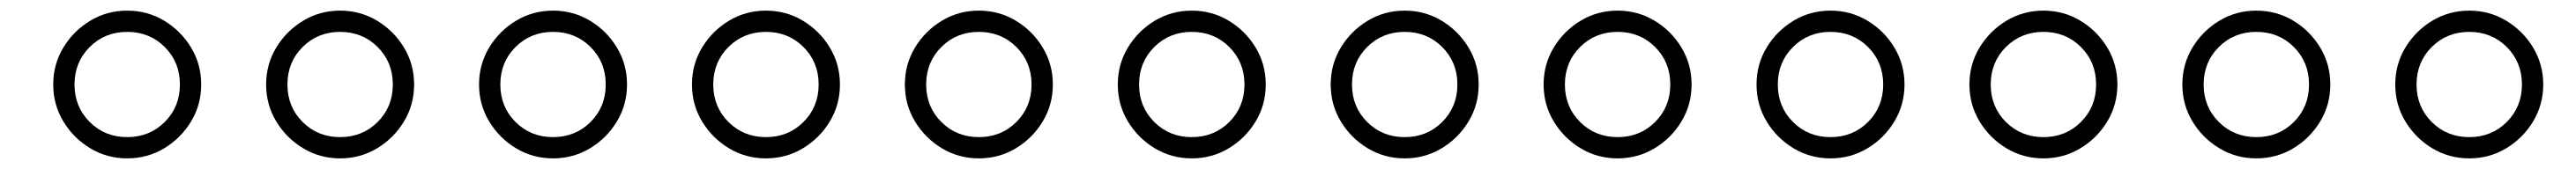

<svg xmlns="http://www.w3.org/2000/svg" viewBox="-20 -539 4840 318"><path d="M80 -380Q80 -342 99 -310.5Q118 -279 149.5 -260Q181 -241 219 -241Q257 -241 288.5 -260Q320 -279 339 -310.5Q358 -342 358 -380Q358 -418 339 -449.5Q320 -481 288.5 -500Q257 -519 219 -519Q181 -519 149.5 -500Q118 -481 99 -449.5Q80 -418 80 -380ZM120 -380Q120 -422 148.5 -450.5Q177 -479 219 -479Q261 -479 289.5 -450.5Q318 -422 318 -380Q318 -338 289.5 -309.5Q261 -281 219 -281Q177 -281 148.5 -309.5Q120 -338 120 -380Z M480 -380Q480 -342 499 -310.5Q518 -279 549.5 -260Q581 -241 619 -241Q657 -241 688.5 -260Q720 -279 739 -310.5Q758 -342 758 -380Q758 -418 739 -449.5Q720 -481 688.5 -500Q657 -519 619 -519Q581 -519 549.5 -500Q518 -481 499 -449.5Q480 -418 480 -380ZM520 -380Q520 -422 548.5 -450.5Q577 -479 619 -479Q661 -479 689.5 -450.5Q718 -422 718 -380Q718 -338 689.5 -309.5Q661 -281 619 -281Q577 -281 548.5 -309.5Q520 -338 520 -380Z M880 -380Q880 -342 899 -310.5Q918 -279 949.5 -260Q981 -241 1019 -241Q1057 -241 1088.5 -260Q1120 -279 1139 -310.5Q1158 -342 1158 -380Q1158 -418 1139 -449.5Q1120 -481 1088.5 -500Q1057 -519 1019 -519Q981 -519 949.5 -500Q918 -481 899 -449.5Q880 -418 880 -380ZM920 -380Q920 -422 948.5 -450.5Q977 -479 1019 -479Q1061 -479 1089.5 -450.5Q1118 -422 1118 -380Q1118 -338 1089.5 -309.5Q1061 -281 1019 -281Q977 -281 948.5 -309.5Q920 -338 920 -380Z M1280 -380Q1280 -342 1299 -310.5Q1318 -279 1349.5 -260Q1381 -241 1419 -241Q1457 -241 1488.5 -260Q1520 -279 1539 -310.5Q1558 -342 1558 -380Q1558 -418 1539 -449.5Q1520 -481 1488.5 -500Q1457 -519 1419 -519Q1381 -519 1349.5 -500Q1318 -481 1299 -449.5Q1280 -418 1280 -380ZM1320 -380Q1320 -422 1348.5 -450.5Q1377 -479 1419 -479Q1461 -479 1489.5 -450.5Q1518 -422 1518 -380Q1518 -338 1489.5 -309.5Q1461 -281 1419 -281Q1377 -281 1348.5 -309.5Q1320 -338 1320 -380Z M1680 -380Q1680 -342 1699 -310.5Q1718 -279 1749.5 -260Q1781 -241 1819 -241Q1857 -241 1888.5 -260Q1920 -279 1939 -310.5Q1958 -342 1958 -380Q1958 -418 1939 -449.5Q1920 -481 1888.5 -500Q1857 -519 1819 -519Q1781 -519 1749.5 -500Q1718 -481 1699 -449.5Q1680 -418 1680 -380ZM1720 -380Q1720 -422 1748.5 -450.5Q1777 -479 1819 -479Q1861 -479 1889.5 -450.5Q1918 -422 1918 -380Q1918 -338 1889.5 -309.5Q1861 -281 1819 -281Q1777 -281 1748.5 -309.5Q1720 -338 1720 -380Z M2080 -380Q2080 -342 2099 -310.5Q2118 -279 2149.5 -260Q2181 -241 2219 -241Q2257 -241 2288.5 -260Q2320 -279 2339 -310.5Q2358 -342 2358 -380Q2358 -418 2339 -449.5Q2320 -481 2288.5 -500Q2257 -519 2219 -519Q2181 -519 2149.5 -500Q2118 -481 2099 -449.5Q2080 -418 2080 -380ZM2120 -380Q2120 -422 2148.5 -450.5Q2177 -479 2219 -479Q2261 -479 2289.5 -450.5Q2318 -422 2318 -380Q2318 -338 2289.5 -309.5Q2261 -281 2219 -281Q2177 -281 2148.5 -309.5Q2120 -338 2120 -380Z M2480 -380Q2480 -342 2499 -310.5Q2518 -279 2549.5 -260Q2581 -241 2619 -241Q2657 -241 2688.5 -260Q2720 -279 2739 -310.5Q2758 -342 2758 -380Q2758 -418 2739 -449.5Q2720 -481 2688.5 -500Q2657 -519 2619 -519Q2581 -519 2549.5 -500Q2518 -481 2499 -449.5Q2480 -418 2480 -380ZM2520 -380Q2520 -422 2548.5 -450.5Q2577 -479 2619 -479Q2661 -479 2689.5 -450.5Q2718 -422 2718 -380Q2718 -338 2689.5 -309.5Q2661 -281 2619 -281Q2577 -281 2548.5 -309.5Q2520 -338 2520 -380Z M2880 -380Q2880 -342 2899 -310.5Q2918 -279 2949.5 -260Q2981 -241 3019 -241Q3057 -241 3088.5 -260Q3120 -279 3139 -310.5Q3158 -342 3158 -380Q3158 -418 3139 -449.5Q3120 -481 3088.5 -500Q3057 -519 3019 -519Q2981 -519 2949.5 -500Q2918 -481 2899 -449.5Q2880 -418 2880 -380ZM2920 -380Q2920 -422 2948.5 -450.5Q2977 -479 3019 -479Q3061 -479 3089.5 -450.5Q3118 -422 3118 -380Q3118 -338 3089.5 -309.5Q3061 -281 3019 -281Q2977 -281 2948.5 -309.5Q2920 -338 2920 -380Z M3280 -380Q3280 -342 3299 -310.5Q3318 -279 3349.5 -260Q3381 -241 3419 -241Q3457 -241 3488.5 -260Q3520 -279 3539 -310.5Q3558 -342 3558 -380Q3558 -418 3539 -449.5Q3520 -481 3488.5 -500Q3457 -519 3419 -519Q3381 -519 3349.5 -500Q3318 -481 3299 -449.5Q3280 -418 3280 -380ZM3320 -380Q3320 -422 3348.5 -450.5Q3377 -479 3419 -479Q3461 -479 3489.5 -450.5Q3518 -422 3518 -380Q3518 -338 3489.5 -309.5Q3461 -281 3419 -281Q3377 -281 3348.5 -309.5Q3320 -338 3320 -380Z M3680 -380Q3680 -342 3699 -310.5Q3718 -279 3749.5 -260Q3781 -241 3819 -241Q3857 -241 3888.5 -260Q3920 -279 3939 -310.5Q3958 -342 3958 -380Q3958 -418 3939 -449.5Q3920 -481 3888.5 -500Q3857 -519 3819 -519Q3781 -519 3749.5 -500Q3718 -481 3699 -449.5Q3680 -418 3680 -380ZM3720 -380Q3720 -422 3748.5 -450.5Q3777 -479 3819 -479Q3861 -479 3889.5 -450.5Q3918 -422 3918 -380Q3918 -338 3889.5 -309.5Q3861 -281 3819 -281Q3777 -281 3748.5 -309.5Q3720 -338 3720 -380Z M4080 -380Q4080 -342 4099 -310.5Q4118 -279 4149.5 -260Q4181 -241 4219 -241Q4257 -241 4288.5 -260Q4320 -279 4339 -310.5Q4358 -342 4358 -380Q4358 -418 4339 -449.5Q4320 -481 4288.5 -500Q4257 -519 4219 -519Q4181 -519 4149.5 -500Q4118 -481 4099 -449.5Q4080 -418 4080 -380ZM4120 -380Q4120 -422 4148.5 -450.5Q4177 -479 4219 -479Q4261 -479 4289.5 -450.5Q4318 -422 4318 -380Q4318 -338 4289.5 -309.5Q4261 -281 4219 -281Q4177 -281 4148.5 -309.5Q4120 -338 4120 -380Z M4480 -380Q4480 -342 4499 -310.5Q4518 -279 4549.5 -260Q4581 -241 4619 -241Q4657 -241 4688.5 -260Q4720 -279 4739 -310.5Q4758 -342 4758 -380Q4758 -418 4739 -449.5Q4720 -481 4688.5 -500Q4657 -519 4619 -519Q4581 -519 4549.5 -500Q4518 -481 4499 -449.5Q4480 -418 4480 -380ZM4520 -380Q4520 -422 4548.5 -450.5Q4577 -479 4619 -479Q4661 -479 4689.5 -450.5Q4718 -422 4718 -380Q4718 -338 4689.5 -309.5Q4661 -281 4619 -281Q4577 -281 4548.5 -309.5Q4520 -338 4520 -380Z"/></svg>

Font: text-security-circle
Style: Regular
Weight: 400
Monospace: yes
Foundry: Oskari Noppa
Version: Version 3.000;hotconv 1.0.118;makeotfexe 2.5.65603